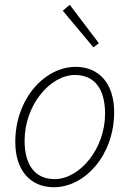

<svg xmlns="http://www.w3.org/2000/svg" viewBox="-20 -772 543 804"><path d="M206 12C336 12 458 -123 458 -302C458 -422 395 -492 297 -492C166 -492 44 -357 44 -178C44 -57 108 12 206 12ZM209 -22C129 -22 83 -78 83 -183C83 -332 190 -458 294 -458C374 -458 420 -402 420 -296C420 -148 313 -22 209 -22ZM371 -574 394 -591 272 -752 243 -727Z"/></svg>

Font: Source Sans Pro Light
Style: Italic
Weight: 300
Italic angle: -11°
Designer: Paul D. Hunt
Foundry: Adobe Systems Incorporated
Version: Version 3.006;hotconv 1.0.111;makeotfexe 2.5.65597